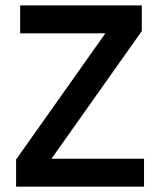

<svg xmlns="http://www.w3.org/2000/svg" viewBox="-20 -696 604 716"><path d="M40 0V-101.1L373 -571.8H55.2V-675.8H508.8V-580.1L171.9 -104H517.1V0Z"/></svg>

Font: Clear Sans Medium
Style: Regular
Weight: 500
Foundry: Intel Corporation
Version: Version 1.00